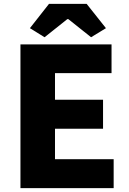

<svg xmlns="http://www.w3.org/2000/svg" viewBox="-20 -975 670 995"><path d="M86 0H569V-150H265V-308H514V-458H265V-596H558V-745H86ZM211 -782 329 -876H334L452 -782L529 -829L429 -955H234L135 -829Z"/></svg>

Font: Noto Sans HK Black
Style: Regular
Weight: 900
Designer: Ryoko NISHIZUKA 西塚涼子 (kana, bopomofo & ideographs); Paul D. Hunt (Latin, Greek & Cyrillic); Sandoll Communications 산돌커뮤니
Foundry: Adobe
Version: Version 2.004;hotconv 1.0.118;makeotfexe 2.5.65603